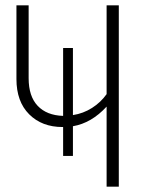

<svg xmlns="http://www.w3.org/2000/svg" viewBox="-20 -704 570 724"><path d="M428 -684V0H382V-302Q325 -240 255 -228V-116H218V-225H216Q138 -225 90 -273Q42 -321 42 -406V-684H88V-409Q88 -341 122 -305Q156 -269 218 -267V-523H255V-270Q294 -276 327 -297Q360 -318 382 -349V-684Z"/></svg>

Font: Fira Sans Condensed ExtraLight
Style: Regular
Weight: 275
Width: 3
Designer: Carrois Corporate & Edenspiekermann AG
Foundry: Carrois Corporate GbR & Edenspiekermann AG
Version: Version 4.203